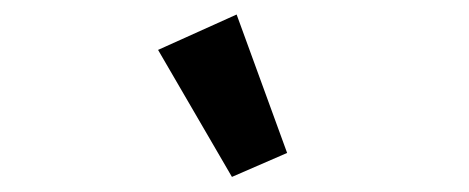

<svg xmlns="http://www.w3.org/2000/svg" viewBox="-20 -817 640 262"><path d="M296.5 -575.6 371.8 -608.3 302.9 -797.2 195.7 -748.9Z"/></svg>

Font: Margiela Mono Italic SmBold It
Style: Regular
Weight: 600
Designer: Mike Abbink, Paul van der Laan, Pieter van Rosmalen
Foundry: Bold Monday
Version: Version 2.003 2021